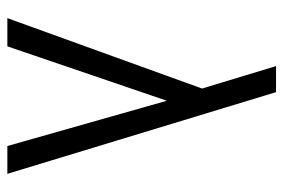

<svg xmlns="http://www.w3.org/2000/svg" viewBox="-144 -626 770 522"><g transform="rotate(90 241.0 -365.0)"><path d="M230.5 -730.5 452.6 0H377L253.9 -433.6L106 0H29.3L220.7 -529.3L159.7 -730.5Z"/></g></svg>

Font: Gidole
Style: Regular
Weight: 400
Version: Version 2.100; ttfautohint (v1.8.4.7-5d5b)